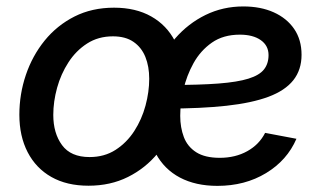

<svg xmlns="http://www.w3.org/2000/svg" viewBox="-20 -574 1019 605"><path d="M258.8 11.2Q190.4 11.2 141.8 -16.4Q93.3 -43.9 67.1 -94.5Q41 -145 41 -212.4Q41 -277.3 61.5 -337.9Q82 -398.4 120.8 -446.3Q159.7 -494.1 214.8 -522Q270 -549.8 339.4 -549.8Q407.7 -549.8 456.5 -522.2Q505.4 -494.6 531.5 -444.1Q557.6 -393.6 557.6 -325.7Q557.6 -259.8 537.1 -199.5Q516.6 -139.2 477.5 -91.6Q438.5 -43.9 383.3 -16.4Q328.1 11.2 258.8 11.2ZM262.2 -79.1Q309.1 -79.1 344.2 -101.8Q379.4 -124.5 403.1 -161.1Q426.8 -197.8 438.5 -241.2Q450.2 -284.7 450.2 -325.7Q450.2 -364.7 438 -394.8Q425.8 -424.8 400.6 -442.1Q375.5 -459.5 335.9 -459.5Q289.6 -459.5 254.4 -436.8Q219.2 -414.1 195.6 -377.4Q171.9 -340.8 159.9 -297.4Q147.9 -253.9 147.9 -211.9Q147.9 -154.3 175.5 -116.7Q203.1 -79.1 262.2 -79.1ZM665 11.7Q596.7 11.7 547.1 -14.4Q497.6 -40.5 470.9 -90.3Q444.3 -140.1 444.8 -210Q444.8 -281.2 467.8 -343.3Q490.7 -405.3 531.7 -452.6Q572.8 -500 627.7 -526.9Q682.6 -553.7 746.6 -553.7Q801.3 -553.7 842.5 -535.2Q883.8 -516.6 907 -482.7Q930.2 -448.7 930.2 -401.4Q930.2 -354 904.3 -321.3Q878.4 -288.6 825.9 -269Q773.4 -249.5 693.4 -240.7Q613.3 -231.9 504.9 -231.9L518.1 -306.2Q608.9 -306.2 668.7 -310.8Q728.5 -315.4 762.9 -326.2Q797.4 -336.9 811.8 -355.2Q826.2 -373.5 826.2 -400.4Q826.2 -430.2 801.8 -447.5Q777.3 -464.8 735.8 -464.8Q683.6 -464.8 647.7 -439.7Q611.8 -414.6 589.8 -375Q567.9 -335.4 557.9 -291.3Q547.9 -247.1 547.9 -209Q547.9 -172.4 559.3 -142.1Q570.8 -111.8 598.4 -94.2Q626 -76.7 672.4 -76.7Q721.7 -76.7 759.3 -97.7Q796.9 -118.7 815.4 -155.3L914.1 -136.7Q884.8 -68.8 818.4 -28.6Q752 11.7 665 11.7Z"/></svg>

Font: Inter 16pt Medium
Style: Italic
Weight: 500
Italic angle: -9.3988°
Version: Version 4.001;git-66647c0bb